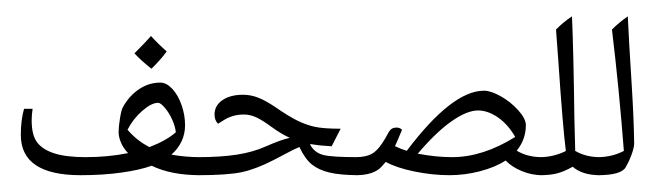

<svg xmlns="http://www.w3.org/2000/svg" viewBox="-20 -740 2758 811"><path d="M826.2 0Q702.6 0 620.6 -40Q571.3 -22 492.9 -11Q414.6 0 320.3 0Q67.9 0 67.9 -170.4Q67.9 -232.4 81.5 -280.3H117.7Q113.8 -255.4 113.8 -231Q113.8 -169.9 136.5 -139.2Q159.2 -108.4 209.2 -92.3Q259.3 -76.2 341.8 -76.2Q437.5 -76.2 521 -93.3Q502.4 -112.3 491.7 -136.2Q481 -160.2 481 -182.6Q481 -204.6 486.8 -240.5Q492.7 -276.4 499 -287.1Q525.4 -335 566.9 -363Q608.4 -391.1 657.2 -391.1Q683.1 -391.1 707.5 -365Q731.9 -338.9 746.8 -296.6Q761.7 -254.4 761.7 -211.4Q761.7 -138.2 704.1 -86.9Q762.2 -76.2 826.2 -76.2Q834.5 -76.2 834.5 -67.9V-8.3Q834.5 0 826.2 0ZM722.7 -181.2Q720.2 -206.1 707.5 -234.4Q694.8 -262.7 676.8 -284.2Q658.7 -305.7 647.9 -305.7Q619.6 -305.7 580.8 -271.7Q542 -237.8 518.6 -191.9Q559.1 -145 611.3 -118.7Q681.6 -145.5 722.7 -181.2ZM619.6 -439.9ZM618.7 29.3ZM618.7 51.8ZM684.1 -522.9Q660.6 -489.3 619.6 -449.7Q575.2 -484.9 547.9 -514.6Q599.1 -565.9 617.7 -587.9Q649.4 -553.2 684.1 -522.9ZM619.6 -439.9ZM617.7 -612.3Z M817.4 0Q809.1 0 809.1 -8.3V-67.9Q809.1 -76.2 817.4 -76.2Q911.1 -76.2 980 -86.7Q1048.8 -97.2 1104 -122.1Q1168.5 -150.4 1204.1 -157.7Q1165 -175.8 1127.4 -203.6Q1088.4 -232.4 1062.3 -244.4Q1036.1 -256.3 1010.3 -256.3Q962.4 -256.3 924.3 -231.9L900.9 -217.3Q886.2 -231.9 886.2 -256.3Q886.2 -293.9 919.4 -316.9Q952.6 -339.8 1006.8 -339.8Q1039.1 -339.8 1071 -327.4Q1103 -314.9 1146.5 -285.2Q1198.2 -249.5 1234.9 -231.2Q1271.5 -212.9 1308.6 -204.6Q1345.7 -196.3 1418.9 -196.3L1380.9 -122.1Q1333 -124.5 1295.4 -130.9L1289.1 -130.4L1293 -124Q1310.5 -94.7 1345.7 -85.4Q1380.9 -76.2 1491.2 -76.2Q1500 -76.2 1500 -67.9V-8.3Q1500 0 1491.2 0Q1417 -0.5 1371.6 -11.2Q1326.2 -22 1297.4 -45.2Q1268.6 -68.4 1244.6 -119.1L1218.8 -107.4L1136.7 -64.5Q1062 -25.9 1001.7 -12.9Q941.4 0 817.4 0ZM1140.6 -388.7ZM1135.7 29.3ZM1135.7 51.8Z M2269 0Q2226.6 0 2184.6 -17.1Q2142.6 -34.2 2115.7 -62Q2071.3 -33.2 2007.1 -16.6Q1942.9 0 1878.9 0Q1806.6 0 1730.5 -15.6Q1654.3 -31.2 1609.4 -56.2L1592.3 -36.6Q1559.1 0 1482.9 0Q1474.6 0 1474.6 -8.3V-67.9Q1474.6 -76.2 1482.9 -76.2Q1527.8 -76.2 1554.2 -92.5Q1580.6 -108.9 1607.4 -155.8L1623 -183.6Q1633.3 -201.2 1654.8 -201.2Q1668.9 -201.2 1678.2 -191.9Q1657.2 -141.1 1648.4 -122.6Q1672.9 -110.8 1698.2 -103Q1889.6 -356.9 2024.4 -356.9Q2052.7 -356.9 2094.2 -334Q2135.7 -311 2168.5 -274.9Q2201.2 -238.8 2201.2 -211.4Q2201.2 -150.9 2162.6 -103.5Q2208 -76.2 2269 -76.2Q2277.8 -76.2 2277.8 -67.9V-8.3Q2277.8 0 2269 0ZM1889.2 -76.2Q2019.5 -76.2 2156.2 -161.6Q2126 -214.4 2083.5 -243.9Q2041 -273.4 1999.5 -273.4Q1952.1 -273.4 1886.7 -227.3Q1821.3 -181.2 1744.6 -90.8Q1822.8 -76.2 1889.2 -76.2ZM1888.7 -405.8ZM1969.2 29.3ZM1969.2 51.8Z M2260.7 0Q2252.4 0 2252.4 -8.3V-67.9Q2252.4 -76.2 2260.7 -76.2Q2317.4 -76.2 2370.1 -102.1Q2356.9 -207.5 2338.4 -481.9L2328.6 -615.2Q2358.4 -646 2396 -670.9Q2402.3 -533.7 2406.2 -239.7L2409.7 -102.5Q2455.1 -76.2 2513.7 -76.2Q2522.5 -76.2 2522.5 -67.9V-8.3Q2522.5 0 2513.7 0Q2440.4 0 2398.9 -35.6Q2362.3 -15.1 2333 -7.6Q2303.7 0 2260.7 0ZM2393.1 51.8ZM2339.8 -719.7Z M2504.4 0Q2495.6 0 2495.6 -8.3V-67.9Q2495.6 -76.2 2504.4 -76.2Q2564.9 -76.2 2615.2 -102.5Q2594.7 -368.2 2564.9 -615.2Q2593.8 -644.5 2631.8 -670.9Q2636.7 -563.5 2647.9 -388.2Q2657.2 -241.7 2658.7 -134.8Q2658.7 -117.7 2648.7 -89.6Q2638.7 -61.5 2623.5 -34.7Q2605.5 0 2504.4 0ZM2584.5 -719.7ZM2625.5 29.3ZM2625.5 51.8Z"/></svg>

Font: Noto Naskh Arabic
Style: Regular
Weight: 400
Designer: Monotype Design team
Foundry: Monotype Imaging Inc.
Version: Version 1.01